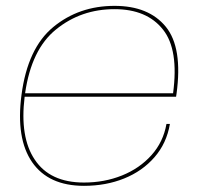

<svg xmlns="http://www.w3.org/2000/svg" viewBox="-20 -614 684 639"><path d="M259.5 4.5Q141.5 4.5 87 -74.2Q32.5 -153 51.5 -298Q72 -454 157.5 -524.2Q243 -594.5 361 -594.5Q475 -594.5 531.8 -525Q588.5 -455.5 567.5 -302Q566.5 -295 566 -292H62Q45.5 -157.5 95.5 -83Q146 -6.5 259.5 -6.5Q327.5 -6.5 386 -30Q444.5 -53.5 484 -97.5Q523.5 -141.5 534 -201.5H545.5Q534.5 -137 494.2 -90.8Q454 -44.5 393.2 -20Q332.5 4.5 259.5 4.5ZM63.5 -303.5H556Q575.5 -449 522.5 -515.5Q469 -583.5 361 -583.5Q249.5 -583.5 166.5 -516Q84.5 -450 63.5 -303.5Z"/></svg>

Font: Anybody ExtraExpanded Thin
Style: Italic
Weight: 100
Width: 8
Italic angle: -10°
Designer: Tyler Finck
Foundry: Etcetera Type Company
Version: Version 1.010; ttfautohint (v1.8.3) -l 8 -r 50 -G 200 -x 14 